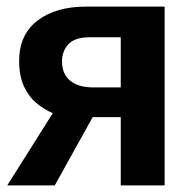

<svg xmlns="http://www.w3.org/2000/svg" viewBox="-20 -562 591 582"><path d="M146 0H2L140 -219Q114 -230 90.5 -249.5Q67 -269 52.5 -300.5Q38 -332 38 -377Q38 -457 93.5 -499.5Q149 -542 241 -542H479V0H346V-207H261ZM168 -376Q168 -338 192.5 -317.5Q217 -297 263 -297H346V-449H251Q207 -449 187.5 -428Q168 -407 168 -376Z"/></svg>

Font: Noto Sans Display SemiBold
Style: Regular
Weight: 600
Designer: Monotype Design Team
Foundry: Monotype Imaging Inc.
Version: Version 2.003